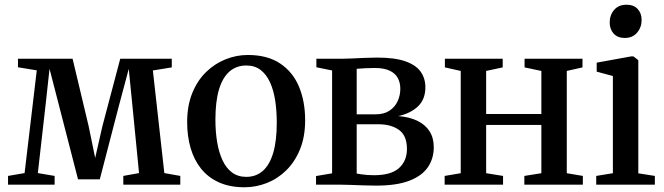

<svg xmlns="http://www.w3.org/2000/svg" viewBox="-20 -781 2808 812"><path d="M14 0V-37L84 -49L135.5 -483.5L56 -496.5V-532.5H287L355 -247L382.5 -113L413 -247L488.5 -532.5H706.5V-496L626.5 -483L675 -49L742.5 -37V0H501.5V-37L568 -49L540.5 -329.5L524.5 -489.5L482 -330.5L402 -22.5H310L230.5 -331L189.5 -490L172 -330.5L140 -49L211 -37V0Z M771.5 -264.5Q771.5 -334 793 -387Q814.5 -440 851 -475.8Q887.5 -511.5 933.5 -530Q979.5 -548.5 1028 -548.5Q1111.5 -548.5 1165.2 -512.2Q1219 -476 1244.8 -413.8Q1270.5 -351.5 1270.5 -272.5Q1270.5 -203 1249 -150Q1227.5 -97 1191 -61Q1154.5 -25 1108.5 -7Q1062.5 11 1014 11Q951.5 11 905.8 -9.8Q860 -30.5 830.2 -67.8Q800.5 -105 786 -155.2Q771.5 -205.5 771.5 -264.5ZM1021.5 -33Q1063 -33 1091.8 -58.5Q1120.5 -84 1135.5 -134.8Q1150.5 -185.5 1150.5 -262.5Q1150.5 -312.5 1143.8 -356.2Q1137 -400 1121.8 -433.2Q1106.5 -466.5 1082 -485.2Q1057.5 -504 1022 -504Q980 -504 950.8 -478.8Q921.5 -453.5 906.2 -402.8Q891 -352 891 -275Q891 -224.5 898.2 -180.8Q905.5 -137 920.8 -103.8Q936 -70.5 961 -51.8Q986 -33 1021.5 -33Z M1570.5 4Q1546.5 4 1518 3Q1489.5 2 1463.2 1Q1437 0 1419.5 0H1316.5V-36.5L1384.5 -48V-483L1318 -496.5V-532.5H1425.5Q1443.5 -532.5 1468.8 -533.8Q1494 -535 1522 -536.2Q1550 -537.5 1575 -537.5Q1649.5 -537.5 1694.2 -521.8Q1739 -506 1759 -477.8Q1779 -449.5 1779 -412Q1779 -361 1747.8 -331.2Q1716.5 -301.5 1664.5 -290Q1711.5 -286.5 1745 -270.2Q1778.5 -254 1796.5 -226Q1814.5 -198 1814.5 -158.5Q1814.5 -111 1789.8 -74.2Q1765 -37.5 1711.5 -16.8Q1658 4 1570.5 4ZM1562 -40Q1634 -40 1667.5 -70.2Q1701 -100.5 1701 -151Q1701 -207.5 1667.5 -231.5Q1634 -255.5 1580.5 -255.5H1488.5V-47Q1496 -45.5 1507.8 -43.8Q1519.5 -42 1533.5 -41Q1547.5 -40 1562 -40ZM1488.5 -297.5H1568.5Q1604 -297.5 1627 -312.8Q1650 -328 1661.5 -352.8Q1673 -377.5 1673 -406Q1673 -431.5 1662.2 -451.2Q1651.5 -471 1627.8 -482.2Q1604 -493.5 1565 -493.5Q1544.5 -493.5 1524.8 -492.5Q1505 -491.5 1488.5 -490Z M1860.5 0V-37L1928.5 -48.5V-481L1861.5 -496V-532.5H2106V-496L2036 -481V-299H2269.5V-481L2198.5 -496V-532.5H2443.5V-496L2377 -481V-48.5L2445 -37V0H2197.5V-37L2269.5 -48.5V-252.5H2036V-48.5L2107.5 -37V0Z M2501.5 0V-37L2572 -48.5V-459.5L2503.5 -478V-516L2649 -542.5H2659L2679.5 -526.5V-48L2749.5 -37V0ZM2621.5 -620.5Q2592 -620.5 2575.2 -639Q2558.5 -657.5 2558.5 -686Q2558.5 -717 2577.2 -739Q2596 -761 2629.5 -761H2630.5Q2660 -761 2676.8 -743Q2693.5 -725 2693.5 -696.5Q2693.5 -665.5 2674.5 -643Q2655.5 -620.5 2622.5 -620.5Z"/></svg>

Font: Merriweather 72pt Medium
Style: Regular
Weight: 500
Version: Version 2.100